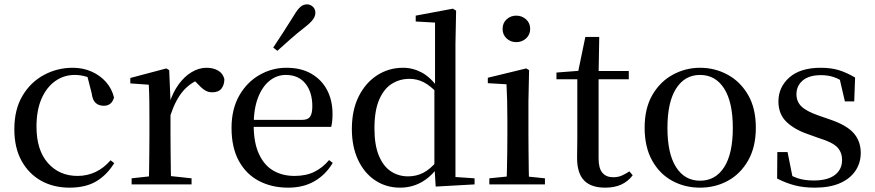

<svg xmlns="http://www.w3.org/2000/svg" viewBox="-20 -849 4027 884"><path d="M300 15Q226 15 169 -17Q112 -49 79 -109Q46 -169 46 -254Q46 -345 83.5 -408Q121 -471 182.5 -504Q244 -537 315 -537Q362 -537 401.5 -519.5Q441 -502 468 -471.5Q495 -441 505 -400Q494 -362 458 -362Q435 -362 420.5 -375Q406 -388 402 -420L379 -510L434 -469Q404 -488 377.5 -496Q351 -504 324 -504Q274 -504 234 -475.5Q194 -447 171 -394Q148 -341 148 -266Q148 -158 200.5 -98.5Q253 -39 337 -39Q381 -39 419.5 -57Q458 -75 489 -111L506 -98Q472 -43 423 -14Q374 15 300 15Z M586 0V-28L695 -40H750L862 -28V0ZM665 0Q666 -25 666.5 -66Q667 -107 667.5 -152Q668 -197 668 -230V-295Q668 -347 667.5 -385Q667 -423 665 -459L580 -465V-490L746 -534L759 -526L765 -385V-384V-230Q765 -197 765.5 -152Q766 -107 766.5 -66Q767 -25 768 0ZM765 -319 740 -374H760Q776 -424 802.5 -460.5Q829 -497 862.5 -517Q896 -537 931 -537Q961 -537 983.5 -524.5Q1006 -512 1013 -485Q1013 -458 999.5 -441Q986 -424 957 -424Q937 -424 921 -435Q905 -446 887 -466L864 -489L907 -487Q858 -470 823.5 -430.5Q789 -391 765 -319Z M1307 15Q1231 15 1172 -16Q1113 -47 1079.5 -108.5Q1046 -170 1046 -260Q1046 -346 1081 -408Q1116 -470 1174 -503.5Q1232 -537 1299 -537Q1367 -537 1414.5 -509Q1462 -481 1486.5 -433.5Q1511 -386 1511 -325Q1511 -289 1505 -265H1090V-297H1370Q1398 -297 1408 -312Q1418 -327 1418 -360Q1418 -425 1386 -464.5Q1354 -504 1296 -504Q1255 -504 1221.5 -477.5Q1188 -451 1168 -399.5Q1148 -348 1148 -273Q1148 -192 1172.5 -139.5Q1197 -87 1239 -63Q1281 -39 1336 -39Q1389 -39 1427.5 -58Q1466 -77 1495 -112L1512 -99Q1480 -45 1428.5 -15Q1377 15 1307 15ZM1238 -630Q1261 -665 1284.5 -701Q1308 -737 1334 -779Q1350 -806 1363.5 -817.5Q1377 -829 1394 -829Q1408 -829 1420 -818.5Q1432 -808 1432 -790Q1432 -775 1421 -759.5Q1410 -744 1384 -724Q1348 -696 1317.5 -669Q1287 -642 1257 -615Z M1822 15Q1758 15 1707.5 -18.5Q1657 -52 1628.5 -113Q1600 -174 1600 -255Q1600 -342 1631.5 -405Q1663 -468 1716.5 -502.5Q1770 -537 1836 -537Q1881 -537 1922 -515Q1963 -493 1999 -442H2009L1995 -419Q1961 -455 1930.5 -470.5Q1900 -486 1865 -486Q1821 -486 1784.5 -463.5Q1748 -441 1726 -390.5Q1704 -340 1704 -258Q1704 -181 1724.5 -132Q1745 -83 1780 -60Q1815 -37 1859 -37Q1897 -37 1929 -53.5Q1961 -70 1993 -108L2007 -82H1998Q1964 -34 1919.5 -9.5Q1875 15 1822 15ZM1986 10 1980 -87V-89V-438L1983 -448V-745L1894 -750V-777L2065 -809L2080 -800L2077 -647V-34L2165 -28V0Z M2233 0V-28L2342 -39H2382L2489 -28V0ZM2312 0Q2313 -25 2314 -66Q2315 -107 2315.5 -152Q2316 -197 2316 -230V-294Q2316 -345 2315 -384.5Q2314 -424 2312 -461L2226 -466V-491L2403 -534L2416 -526L2413 -382V-230Q2413 -197 2413.5 -152Q2414 -107 2414.5 -66Q2415 -25 2416 0ZM2357 -655Q2331 -655 2312.5 -672Q2294 -689 2294 -716Q2294 -743 2312.5 -760Q2331 -777 2357 -777Q2383 -777 2402 -760Q2421 -743 2421 -716Q2421 -689 2402 -672Q2383 -655 2357 -655Z M2687 -484V-522H2875V-484ZM2766 15Q2701 15 2669 -18.5Q2637 -52 2637 -122Q2637 -147 2637.5 -167Q2638 -187 2638 -215V-484H2542V-515L2659 -524L2640 -510L2675 -679H2739L2736 -506V-495V-119Q2736 -74 2753.5 -53.5Q2771 -33 2803 -33Q2825 -33 2841.5 -40Q2858 -47 2878 -60L2893 -42Q2872 -14 2841 0.5Q2810 15 2766 15Z M3203 15Q3133 15 3075 -16.5Q3017 -48 2982.5 -110Q2948 -172 2948 -261Q2948 -351 2984 -412.5Q3020 -474 3078.5 -505.5Q3137 -537 3203 -537Q3271 -537 3329.5 -505.5Q3388 -474 3424 -412.5Q3460 -351 3460 -261Q3460 -172 3424.5 -110Q3389 -48 3331 -16.5Q3273 15 3203 15ZM3203 -17Q3274 -17 3314 -79Q3354 -141 3354 -260Q3354 -379 3314 -441.5Q3274 -504 3203 -504Q3133 -504 3093 -441.5Q3053 -379 3053 -260Q3053 -141 3093 -79Q3133 -17 3203 -17Z M3731 15Q3680 15 3639.5 4.5Q3599 -6 3558 -27L3559 -149H3606L3632 -19L3592 -22V-58Q3622 -39 3652.5 -28.5Q3683 -18 3726 -18Q3791 -18 3824 -43.5Q3857 -69 3857 -112Q3857 -148 3835 -171Q3813 -194 3751 -213L3698 -232Q3637 -253 3600.5 -288.5Q3564 -324 3564 -382Q3564 -448 3614.5 -492.5Q3665 -537 3759 -537Q3806 -537 3842 -526Q3878 -515 3917 -492L3913 -382H3870L3842 -503L3876 -495V-463Q3846 -485 3819 -494Q3792 -503 3760 -503Q3705 -503 3676 -478.5Q3647 -454 3647 -415Q3647 -381 3670.5 -358.5Q3694 -336 3749 -317L3801 -299Q3878 -273 3910.5 -236Q3943 -199 3943 -145Q3943 -99 3918.5 -62.5Q3894 -26 3847 -5.5Q3800 15 3731 15Z"/></svg>

Font: Noto Serif JP ExtraLight Medium
Style: Regular
Weight: 500
Version: Version 2.003-H1;hotconv 1.1.1;makeotfexe 2.6.0